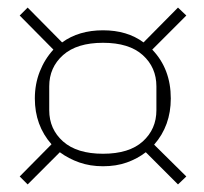

<svg xmlns="http://www.w3.org/2000/svg" viewBox="-20 -724 540 507"><path d="M53 -237 32 -258 116 -343Q72 -393 72 -464Q72 -502 85 -535Q98 -568 121 -593L32 -683L53 -704L144 -612Q188 -644 252 -644Q316 -644 359 -612L450 -704L472 -683L382 -593Q431 -542 431 -464Q431 -392 387 -342L472 -258L450 -237L365 -322Q343 -305 315 -295Q287 -285 252 -285Q218 -285 189.5 -295Q161 -305 138 -322ZM252 -318Q321 -318 357 -350.5Q393 -383 393 -433V-496Q393 -546 357 -578.5Q321 -611 252 -611Q183 -611 146.5 -578.5Q110 -546 110 -496V-433Q110 -383 146.5 -350.5Q183 -318 252 -318Z"/></svg>

Font: Xanh Mono
Style: Regular
Weight: 400
Monospace: yes
Designer: Lam Bao, Duy Dao
Foundry: Yellow Type Foundry
Version: Version 3.101; ttfautohint (v1.8.3)